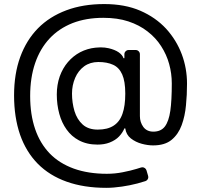

<svg xmlns="http://www.w3.org/2000/svg" viewBox="-20 -720 976 932"><path d="M303.6 161.9Q220.5 132.5 163.4 74.9Q106.5 17 77.4 -66.1Q48.3 -150.6 48.3 -257.1Q48.3 -361.2 78.1 -443.2Q108 -525.2 164.4 -582.7Q220.5 -639.6 302.2 -670.1Q382.8 -700.3 485.8 -700.3Q586.3 -700.3 660.9 -668Q735.4 -635.7 786.6 -580.3Q836.6 -525.2 862.6 -456Q887.8 -388.1 887.8 -313.9Q887.8 -258.9 882.8 -209.5Q878.2 -157.3 861.9 -112.6Q845.9 -68.5 812.9 -41.2Q780.2 -14.2 723 -14.2Q697.4 -14.2 668.3 -22Q638.8 -29.8 615.4 -47.9Q592.3 -66.1 588.1 -96.6H583.8Q575.3 -76 557.9 -57.5Q540.8 -39.4 512.1 -28.1Q486.5 -18.1 453.1 -18.1Q400.9 -18.1 361.9 -39.4Q327.1 -57.9 303.3 -91.3Q279.5 -124.3 267.8 -167.6Q255.7 -212 255.7 -261.4Q255.7 -308.2 269.9 -349.1Q284.4 -389.2 309.7 -418.7Q335.2 -448.5 369.3 -466.6Q403.8 -484.4 443.2 -488.6Q460.2 -490.1 467.7 -490.1Q489.3 -490.1 507.8 -485.8Q537.6 -478.7 555.8 -466.3Q574.6 -453.1 579.5 -437.5H583.8V-456.7Q583.8 -465.2 590 -471.2Q596.2 -477.3 604.8 -477.3H638.5Q647 -477.3 653.1 -471.2Q659.1 -465.2 659.1 -456.7V-156.2Q659.1 -126.8 675.8 -103.7Q692.8 -81 724.4 -81Q761 -81 780.2 -105.8Q799.4 -131 806.8 -182.5Q813.9 -231.9 813.9 -315.3Q813.9 -363.3 801.1 -409.4Q788.7 -454.9 762.1 -496.1Q736.2 -536.6 696 -567.5Q656.6 -598.4 603 -616.1Q550.4 -633.5 481.5 -633.5Q398.4 -633.5 332.4 -608Q266 -581.7 220.5 -533Q174.4 -483.3 150.6 -413.7Q126.4 -343 126.4 -254.3Q126.4 -164.1 150.6 -93.4Q174.4 -23.8 221.6 25.2Q267.8 72.8 338.1 98.4Q408.4 123.6 498.6 123.6Q538 123.6 575.6 116.1Q615.4 108.3 642.8 99.8L664.8 93Q668 92 671.2 92Q677.9 92 683.4 96.1Q688.9 100.1 691.1 106.9L698.9 133.5Q699.9 136.7 699.9 139.9Q699.9 146.3 696 151.6Q692.1 157 686.1 159.1Q672.9 163.7 647.4 170.5Q609.4 180.4 572.1 185.7Q530.9 191.8 495.7 191.8Q387.4 191.8 303.6 161.9ZM341.6 -180.4Q354 -140.3 381 -115.8Q408.4 -90.9 454.5 -90.9Q502.5 -90.9 531.6 -110.1Q561.4 -129.3 574.6 -168Q588.1 -206 588.1 -265.6Q588.1 -325.3 573.2 -358.7Q558.2 -392.4 529.1 -405.5Q500 -419 457.4 -419Q417.6 -419 388.5 -398.1Q359.7 -376.8 344.8 -342Q329.5 -306.1 329.5 -265.6Q329.5 -221.6 341.6 -180.4Z"/></svg>

Font: DeltaSans
Style: Regular
Weight: 400
Designer: Rasmus Andersson
Foundry: rsms
Version: Version 3.012